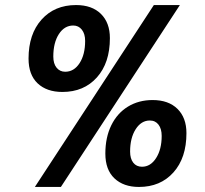

<svg xmlns="http://www.w3.org/2000/svg" viewBox="-20 -730 810 760"><path d="M93 -498Q93 -595 144.5 -652.5Q196 -710 281 -710Q344 -710 379.5 -675Q415 -640 415 -579Q415 -481 363.5 -423.5Q312 -366 227 -366Q165 -366 129 -400Q93 -434 93 -498ZM589 -710H692L221 10H118ZM317 -568Q317 -596 304 -612.5Q291 -629 270 -629Q235 -629 213 -595Q191 -561 191 -506Q191 -478 204 -462Q217 -446 238 -446Q273 -446 295 -480Q317 -514 317 -568ZM397 -122Q397 -186 420.5 -234Q444 -282 486.5 -308Q529 -334 584 -334Q647 -334 682.5 -299Q718 -264 718 -203Q718 -105 666.5 -47.5Q615 10 530 10Q469 10 433 -24Q397 -58 397 -122ZM620 -192Q620 -220 607.5 -236.5Q595 -253 573 -253Q539 -253 517 -218.5Q495 -184 495 -130Q495 -102 507.5 -86Q520 -70 542 -70Q576 -70 598 -104.5Q620 -139 620 -192Z"/></svg>

Font: Niramit Medium
Style: Italic
Weight: 500
Italic angle: -10°
Designer: Katatrad Aksorn Co.,Ltd.
Foundry: Cadson Demak Co.,Ltd.
Version: Version 1.000; ttfautohint (v1.6)